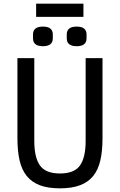

<svg xmlns="http://www.w3.org/2000/svg" viewBox="-20 -1015 654 1047"><path d="M167 -698V-246Q167 -156 198 -112.5Q229 -69 307 -69Q385 -69 416 -112.5Q447 -156 447 -246V-698H539V-262Q539 -191 527 -139.5Q515 -88 487.5 -54.5Q460 -21 415.5 -4.5Q371 12 307 12Q242 12 198 -4.5Q154 -21 126.5 -54.5Q99 -88 87 -139.5Q75 -191 75 -262V-698ZM177 -995H435V-923H177ZM214 -763Q160 -763 160 -806V-827Q160 -870 214 -870Q268 -870 268 -827V-806Q268 -763 214 -763ZM398 -763Q344 -763 344 -806V-827Q344 -870 398 -870Q452 -870 452 -827V-806Q452 -763 398 -763Z"/></svg>

Font: IBM Plex Sans Cond Text
Style: Regular
Weight: 450
Width: 3
Designer: Mike Abbink, Paul van der Laan, Pieter van Rosmalen
Foundry: Bold Monday
Version: Version 1.3